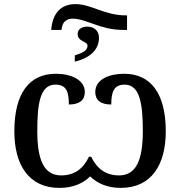

<svg xmlns="http://www.w3.org/2000/svg" viewBox="-20 -907 877 937"><path d="M230 -761H280L282 -773C287 -802 308 -816 334 -816C401 -816 469 -761 580 -761H600V-832H593C491 -832 424 -887 349 -887C276 -887 236 -841 230 -761ZM345 -637V-606C430 -627 463 -672 463 -723C463 -758 438 -777 406 -777C380 -777 359 -765 359 -741C359 -702 407 -707 407 -684C407 -661 385 -649 345 -637ZM270 10C336 10 385 -12 420 -46C455 -12 504 10 569 10C720 10 789 -104 789 -266C789 -452 715 -547 586 -547C513 -547 445 -520 445 -458C445 -418 471 -397 523 -397C523 -455 534 -494 588 -494C663 -494 677 -400 677 -267C677 -123 643 -51 561 -51C496 -51 453 -84 425 -142H414C387 -84 343 -51 279 -51C196 -51 162 -123 162 -267C162 -397 174 -494 250 -494C304 -494 316 -460 316 -397C368 -397 394 -418 394 -458C394 -517 327 -547 253 -547C123 -547 50 -452 50 -266C50 -103 120 10 270 10Z"/></svg>

Font: Noto Serif Medium
Style: Regular
Weight: 500
Designer: Monotype Design Team
Foundry: Monotype Imaging Inc.
Version: Version 2.013